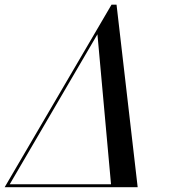

<svg xmlns="http://www.w3.org/2000/svg" viewBox="-78 -784 732 804"><path d="M-58.5 0 389 -764.5H410L498.5 0H388L330 -640.5L-44.5 0ZM-49.5 0 -47 -12.5H473L470.5 0Z"/></svg>

Font: Bodoni Moda 18pt
Style: Italic
Weight: 400
Italic angle: -13°
Designer: Owen Earl
Foundry: indestructible type
Version: Version 2.005